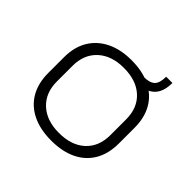

<svg xmlns="http://www.w3.org/2000/svg" viewBox="-154 -768 935 935"><g transform="rotate(45 313.0 -301.0)"><path d="M313 7Q237 7 182.5 -19.5Q128 -46 99 -96Q70 -146 70 -216V-324Q70 -394 99.5 -443.5Q129 -493 183.5 -520Q238 -547 313 -547Q389 -547 443.5 -520.5Q498 -494 527 -444Q556 -394 556 -324V-216Q556 -146 527 -96Q498 -46 443.5 -19.5Q389 7 313 7ZM313 -46Q399 -46 448.5 -91.5Q498 -137 498 -216V-324Q498 -403 448.5 -448.5Q399 -494 313 -494Q228 -494 178.5 -448Q129 -402 129 -324V-216Q129 -138 178.5 -92Q228 -46 313 -46ZM412 -531Q453 -531 471 -548Q489 -565 489 -609H532Q532 -488 412 -488Z"/></g></svg>

Font: Pathway Extreme 8pt Thin 12pt
Style: Regular
Weight: 100
Version: Version 1.001;gftools[0.9.26]